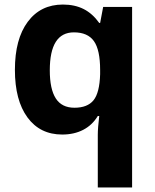

<svg xmlns="http://www.w3.org/2000/svg" viewBox="-20 -576 673 836"><path d="M304.2 -106.9Q360.8 -106.9 387.2 -139.4Q413.6 -171.9 416 -252.9V-271Q416 -358.9 388.9 -397Q361.8 -435.1 301.8 -435.1Q196.8 -435.1 196.8 -270Q196.8 -188 222.9 -147.5Q249 -106.9 304.2 -106.9ZM251 9.8Q154.3 9.8 99.6 -64.7Q44.9 -139.2 44.9 -272Q44.9 -405.8 100.8 -481Q156.7 -556.2 253.9 -556.2Q305.7 -556.2 344.2 -536.6Q382.8 -517.1 412.1 -476.1H416L429.2 -545.9H555.2V240.2H405.8V11.2Q405.8 -18.6 412.1 -70.8H405.8Q381.8 -31.2 342.3 -10.7Q302.7 9.8 251 9.8Z"/></svg>

Font: Samim FD
Style: Bold-FD
Weight: 700
Foundry: DejaVu fonts team - Redesigned by Saber Rastikerdar
Version: Version 4.0.1